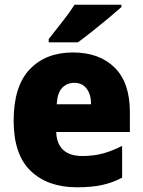

<svg xmlns="http://www.w3.org/2000/svg" viewBox="-20 -786 608 816"><path d="M290 -563Q402 -563 467 -499Q532 -435 532 -310V-225H219Q220 -177 247.5 -150Q275 -123 330 -123Q377 -123 416.5 -133.5Q456 -144 499 -166V-31Q460 -10 415 0Q370 10 307 10Q183 10 110.5 -59.5Q38 -129 38 -273Q38 -419 106 -491Q174 -563 290 -563ZM296 -434Q265 -434 244.5 -413Q224 -392 221 -343H367Q367 -385 348 -409.5Q329 -434 296 -434ZM496 -756Q476 -738 442.5 -710Q409 -682 373 -653.5Q337 -625 311 -606H187V-620Q212 -652 244 -692.5Q276 -733 297 -766H496Z"/></svg>

Font: Noto Sans Tamil SemiCondensed Black
Style: Regular
Weight: 900
Width: 4
Designer: Jelle Bosma - Monotype Design Team
Foundry: Monotype Imaging Inc.
Version: Version 2.004; ttfautohint (v1.8.4.7-5d5b)